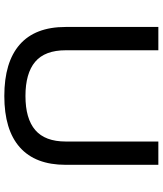

<svg xmlns="http://www.w3.org/2000/svg" viewBox="48 -793 754 890"><g transform="rotate(90 425.0 -348.0)"><path d="M425 9Q268 9 186.5 -62.5Q105 -134 105 -275V-705H213V-276Q213 -179 266.5 -134Q320 -89 425 -89Q530 -89 583 -134.5Q636 -180 636 -276V-705H744V-275Q744 -135 663 -63Q582 9 425 9Z"/></g></svg>

Font: Nunito Sans 7pt SemiExpanded Medium
Style: Regular
Weight: 500
Width: 6
Designer: Vernon Adams
Foundry: Vernon Adams
Version: Version 3.101;gftools[0.9.27]